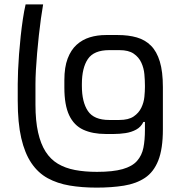

<svg xmlns="http://www.w3.org/2000/svg" viewBox="-20 -861 815 877"><path d="M642 -304H635Q624 -281 602 -269Q580 -257 553 -253Q526 -249 500 -249H463Q403 -249 360.5 -268.5Q318 -288 296 -334.5Q274 -381 274 -461V-495Q274 -554 289 -593.5Q304 -633 330 -656.5Q356 -680 390 -690.5Q424 -701 464 -701H518Q567 -701 605 -690Q643 -679 669.5 -652.5Q696 -626 710 -580Q724 -534 724 -463V-270Q724 -181 703 -128Q682 -75 642 -48.5Q602 -22 546 -13Q490 -4 421 -4Q354 -4 298 -13.5Q242 -23 198 -47Q154 -71 123.5 -116Q93 -161 77 -230.5Q61 -300 61 -401V-477Q61 -503 62.5 -538.5Q64 -574 67 -614Q70 -654 74.5 -695.5Q79 -737 84.5 -774Q90 -811 97 -841H177Q172 -813 167 -776.5Q162 -740 157.5 -699.5Q153 -659 149.5 -618Q146 -577 144 -541Q142 -505 142 -477V-383Q142 -309 154 -256Q166 -203 188.5 -168Q211 -133 244.5 -113Q278 -93 322.5 -84.5Q367 -76 423 -76Q496 -76 540 -88.5Q584 -101 606 -126Q628 -151 635 -186Q642 -221 642 -267ZM525 -313Q567 -313 590.5 -329Q614 -345 625.5 -369Q637 -393 639.5 -418.5Q642 -444 642 -463V-470Q642 -494 639.5 -522Q637 -550 625.5 -575Q614 -600 590.5 -616Q567 -632 526 -632H479Q409 -632 381.5 -591.5Q354 -551 354 -477V-468Q354 -395 381.5 -354Q409 -313 479 -313Z"/></svg>

Font: Matangi Medium
Style: Regular
Weight: 500
Designer: Prashant Pant
Foundry: The Graphic Ant
Version: Version 3.002